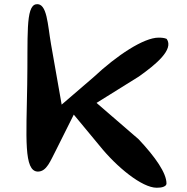

<svg xmlns="http://www.w3.org/2000/svg" viewBox="-20 -848 880 903"><path d="M270 -356 220 -640C204 -731 202 -836 150 -828C99 -820 112 -674 108 -450C104 -201 91 -42 158 -41C200 -41 217 -92 243 -141L327 -309L448 -163C529 -62 648 35 717 35C728 35 741 34 750 30C760 26 763 20 763 15C763 -34 711 -109 632 -193L434 -364L633 -488C712 -544 799 -615 764 -665C754 -670 738 -671 726 -671C656 -671 530 -588 420 -485Z"/></svg>

Font: Venom Sans
Style: Bd
Weight: 700
Version: Version 1.001